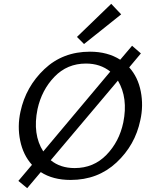

<svg xmlns="http://www.w3.org/2000/svg" viewBox="-20 -934 788 1003"><path d="M613 -859 419 -704 382 -741 561 -914ZM655 -582Q701 -531 715.5 -456Q730 -381 713 -306Q686 -176 588.5 -85Q491 6 349 6Q256 6 193 -35L122 49L76 11L147 -73Q101 -124 85.5 -199Q70 -274 87 -351Q115 -481 211.5 -572.5Q308 -664 450 -664Q542 -664 608 -622L670 -695L716 -655ZM176 -364Q149 -232 206 -143L556 -560Q504 -602 429 -602Q331 -602 264.5 -533Q198 -464 176 -364ZM624 -294Q650 -422 596 -513L245 -97Q295 -56 370 -56Q469 -56 536 -125Q603 -194 624 -294Z"/></svg>

Font: EauTestInfant Medium
Style: Italic
Weight: 500
Italic angle: -12°
Designer: Christian Thalmann (Catharsis Fonts)
Version: Version 0.001;PS 000.001;hotconv 1.0.88;makeotf.lib2.5.64775